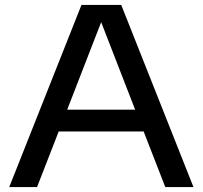

<svg xmlns="http://www.w3.org/2000/svg" viewBox="-20 -760 824 780"><path d="M17.5 0 311 -740H472.5L766 0H651.5L563.5 -226H218.5L130.5 0ZM253 -314.5H529L391 -670Z"/></svg>

Font: Encode Sans Exp Md
Style: Regular
Weight: 500
Width: 7
Designer: Multiple Designers
Foundry: Impallari Type
Version: Version 3.002; ttfautohint (v1.8.3) -l 8 -r 50 -G 200 -x 14 